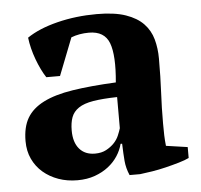

<svg xmlns="http://www.w3.org/2000/svg" viewBox="-43 -557 644 614"><g transform="rotate(-5 278.5 -250.0)"><path d="M470 -145Q470 -123 470.5 -107Q471 -91 473 -73L542 -63V-28Q530 -22 509.5 -16Q489 -10 466.5 -4.5Q444 1 422 4.5Q400 8 383 10H349Q339 -13 337 -36Q335 -59 334 -92H329Q324 -72 312 -53.5Q300 -35 281.5 -20.5Q263 -6 238 3Q213 12 182 12Q149 12 121 2Q93 -8 72 -26Q51 -44 39 -69.5Q27 -95 27 -127Q27 -172 44 -201Q61 -230 97.5 -248.5Q134 -267 191.5 -276Q249 -285 331 -289Q339 -375 324 -415Q309 -455 259 -455Q228 -455 202 -445L155 -325H111Q103 -337 95.5 -352.5Q88 -368 81.5 -385.5Q75 -403 70.5 -421Q66 -439 64 -456Q102 -482 162 -497Q222 -512 289 -512Q346 -512 382 -499.5Q418 -487 438.5 -465.5Q459 -444 467 -415Q475 -386 475 -353Q475 -293 472.5 -244.5Q470 -196 470 -145ZM245 -68Q266 -68 281 -76Q296 -84 306.5 -95Q317 -106 322.5 -119Q328 -132 331 -142V-242Q284 -241 254 -236Q224 -231 207 -219.5Q190 -208 183.5 -190.5Q177 -173 177 -148Q177 -110 195 -89Q213 -68 245 -68Z"/></g></svg>

Font: PT Serif
Style: Bold
Weight: 700
Designer: A.Korolkova, O.Umpeleva, V.Yefimov
Foundry: ParaType Ltd
Version: Version 1.000W OFL; ttfautohint (v1.6)